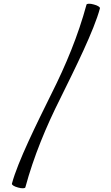

<svg xmlns="http://www.w3.org/2000/svg" viewBox="-20 -835 596 1030"><path d="M444 -810C399 -644 333 -485 256 -332C178 -174 75 33 44 150C42 157 57 166 77 171C97 177 115 176 116 170C161 4 227 -155 304 -308C382 -466 485 -673 516 -790C518 -797 503 -806 483 -811C463 -817 445 -816 444 -810Z"/></svg>

Font: Nupuram Light Oblique
Style: Regular
Weight: 300
Designer: Santhosh Thottingal (santhosh.thottingal@gmail.com)
Foundry: SMC
Version: Version 1.000